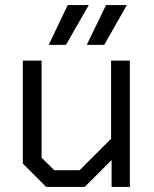

<svg xmlns="http://www.w3.org/2000/svg" viewBox="-20 -737 607 757"><path d="M70 -92V-498H144V-115L194 -66H294L418 -190V-498H492V0H420V-106L314 0H162ZM247 -717H330L240 -560H172ZM398 -717H480L391 -560H322Z"/></svg>

Font: Chakra Petch
Style: Regular
Weight: 400
Designer: Katatrad Aksorn Co.,Ltd.
Foundry: Cadson Demak Co.,Ltd.
Version: Version 1.000; ttfautohint (v1.6)